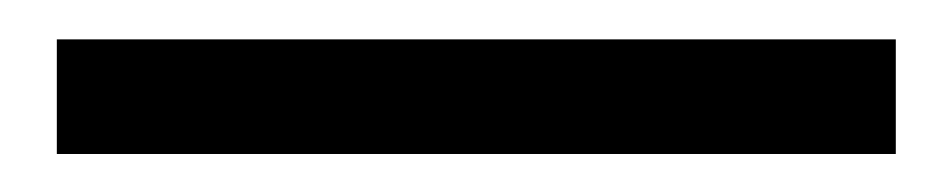

<svg xmlns="http://www.w3.org/2000/svg" viewBox="-20 -13 491 99"><path d="M441.9 7.3H9.3V66.4H441.9Z"/></svg>

Font: Shabnam Light
Style: Regular
Weight: 300
Foundry: DejaVu fonts team - Redesigned by Saber Rastikerdar - Based on Vazir font
Version: Version 5.0.1